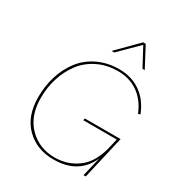

<svg xmlns="http://www.w3.org/2000/svg" viewBox="-205 -1025 1098 1173"><g transform="rotate(30 344.5 -438.0)"><path d="M470 -872 340 -743H321L462 -885H480L555 -743H539ZM419 -656Q340 -656 276 -624.5Q212 -593 172 -539.5Q132 -486 111 -419.5Q90 -353 90 -279Q90 -152 162.5 -78.5Q235 -5 344 -5Q437 -5 508 -59Q579 -113 606 -234L619 -290H383L386 -304H638L568 0H552L585 -138Q522 9 343 9Q226 9 150 -66Q74 -141 74 -276Q74 -355 96 -425Q118 -495 160 -550Q202 -605 269 -637.5Q336 -670 420 -670Q506 -670 570.5 -625Q635 -580 668 -495L653 -491Q621 -571 560.5 -613.5Q500 -656 419 -656Z"/></g></svg>

Font: Elaine Sans Thin
Style: Italic
Weight: 250
Italic angle: -13°
Designer: Wei Huang
Foundry: Wei Huang
Version: Version 2.001;December 24, 2019;FontCreator 12.0.0.2547 64-b